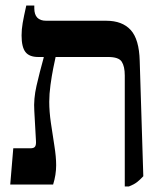

<svg xmlns="http://www.w3.org/2000/svg" viewBox="-20 -667 589 694"><path d="M17 0 28 -131H90Q103 -131 107 -137.5Q111 -144 110 -158L104 -266Q101 -309 112 -357Q123 -405 138 -459V-461H118Q86 -461 72 -479Q58 -497 58 -539Q58 -561 62 -584Q66 -607 75 -647H104V-637Q104 -592 147 -592H364Q422 -592 452.5 -558.5Q483 -525 485 -447L498 -30Q486 -17 475 -8.5Q464 0 446 7H431V-394Q431 -427 420 -444Q409 -461 371 -461H181Q178 -448 172.5 -420.5Q167 -393 162.5 -360Q158 -327 158 -299Q158 -264 164 -222.5Q170 -181 176.5 -140.5Q183 -100 183 -70Q183 -35 172 0Z"/></svg>

Font: Noto Serif Hebrew SemiCondensed SemiBold
Style: Regular
Weight: 600
Width: 4
Designer: Monotype Design Team
Foundry: Monotype Imaging Inc.
Version: Version 2.004; ttfautohint (v1.8.4.7-5d5b)